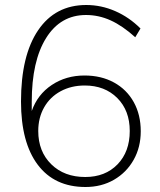

<svg xmlns="http://www.w3.org/2000/svg" viewBox="-20 -740 640 768"><path d="M543 -215Q543 -151 514.5 -100.5Q486 -50 436 -21Q386 8 322 8Q198 8 131 -81Q64 -170 64 -334Q64 -518 132.5 -619Q201 -720 325 -720Q385 -720 441 -695.5Q497 -671 542 -626L521 -591Q470 -637 422.5 -658.5Q375 -680 324 -680Q222 -680 164.5 -588Q107 -496 107 -333V-296Q130 -362 187 -400Q244 -438 318 -438Q385 -438 436 -410Q487 -382 515 -331.5Q543 -281 543 -215ZM499 -216Q499 -298 449 -348Q399 -398 319 -398Q265 -398 222.5 -375Q180 -352 156.5 -310.5Q133 -269 133 -216Q133 -134 185 -83Q237 -32 321 -32Q401 -32 450 -82.5Q499 -133 499 -216Z"/></svg>

Font: MuliDisplayVN ExtraLight
Style: Regular
Weight: 200
Designer: Vernon Adams
Foundry: Vernon Adams
Version: Version 2.100